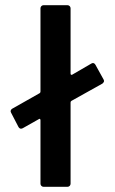

<svg xmlns="http://www.w3.org/2000/svg" viewBox="-20 -720 442 740"><path d="M381 -408Q381 -403 375 -398L255 -331Q252 -329 252 -325V-12Q252 -7 248.5 -3.5Q245 0 240 0H148Q143 0 139.5 -3.5Q136 -7 136 -12V-257Q136 -260 134 -261.5Q132 -263 130 -261L68 -226Q64 -224 61 -224Q55 -224 51 -231L23 -285Q21 -289 21 -291Q21 -297 27 -301L133 -361Q136 -363 136 -367V-688Q136 -693 139.5 -696.5Q143 -700 148 -700H240Q245 -700 248.5 -696.5Q252 -693 252 -688V-436Q252 -433 254 -432Q256 -431 258 -432L332 -475Q336 -477 338 -477Q344 -477 348 -470L379 -414Q381 -410 381 -408Z"/></svg>

Font: Amber EN SemiBold
Style: Regular
Weight: 600
Designer: Jeremy Tribby
Foundry: Tribby Type
Version: Version 1.408 November 24, 2021